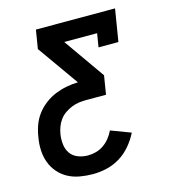

<svg xmlns="http://www.w3.org/2000/svg" viewBox="-109 -620 819 914"><g transform="rotate(-15 300.0 -162.5)"><path d="M237 205Q205 205 173.5 199.5Q142 194 115.5 180Q89 166 69 143Q49 120 38.5 91.5Q28 63 26.5 31Q25 -1 31 -33Q35 -61 45 -89Q55 -117 73 -141Q91 -165 115.5 -183.5Q140 -202 167 -213Q194 -224 222.5 -229.5Q251 -235 280 -236L137 -438L152 -530H542L516 -371H418L429 -438H267L409 -236L394 -144H296Q278 -144 260 -141.5Q242 -139 224.5 -132Q207 -125 191 -114Q175 -103 163.5 -87.5Q152 -72 145.5 -54.5Q139 -37 136 -19Q132 6 135 31.5Q138 57 151.5 76Q165 95 188.5 104Q212 113 237 113Q257 113 277 107.5Q297 102 314.5 90Q332 78 345.5 61Q359 44 368 25L466 62Q450 94 426 122.5Q402 151 371 170Q340 189 305.5 197Q271 205 237 205Z"/></g></svg>

Font: Iosevka Slab Semibold Extended
Style: Italic
Weight: 600
Width: 7
Italic angle: -9°
Monospace: yes
Designer: Belleve Invis
Foundry: Belleve Invis
Version: Version 11.1.0; ttfautohint (v1.8.3)